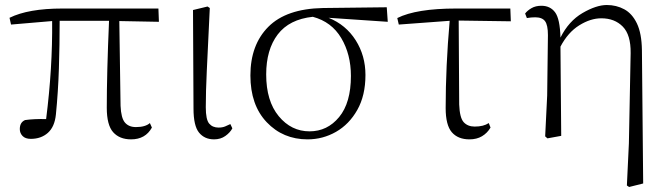

<svg xmlns="http://www.w3.org/2000/svg" viewBox="-20 -542 2667 766"><path d="M503 14Q457 14 431.5 -14.5Q406 -43 406 -112Q406 -250 415 -459H218Q218 -364 215 -269.5Q212 -175 203 -85Q198 -36 171 -12Q144 12 103 12Q81 12 70 0.5Q59 -11 59 -27Q59 -54 80 -63Q115 -68 164 -67Q190 -272 188 -458L24 -444L18 -471Q93 -508 229 -508H612L614 -455L456 -458L461 -120Q463 -71 478.5 -53Q494 -35 522 -35Q560 -35 578 -51L586 -33Q560 14 503 14Z M834 14Q796 14 774 -13Q752 -40 752 -109L750 -502L808 -516L817 -510Q809 -343 805 -259Q801 -175 801 -114Q801 -65 814.5 -49Q828 -33 852 -33Q867 -33 878 -37.5Q889 -42 899 -47L907 -30Q898 -13 879 0.5Q860 14 834 14Z M1207 14Q1109 14 1044 -54.5Q979 -123 979 -241Q979 -363 1050.5 -435Q1122 -507 1268 -510L1523 -513L1527 -455L1291 -471Q1360 -443 1399 -381.5Q1438 -320 1438 -243Q1438 -161 1405.5 -103.5Q1373 -46 1320.5 -16Q1268 14 1207 14ZM1228 -475Q1134 -465 1088 -404.5Q1042 -344 1042 -245Q1042 -139 1092 -78.5Q1142 -18 1215 -18Q1286 -18 1333 -75Q1380 -132 1380 -239Q1380 -325 1341.5 -390Q1303 -455 1228 -475Z M1853 14Q1807 14 1782.5 -14.5Q1758 -43 1758 -111Q1758 -276 1774 -459L1571 -444L1565 -470Q1641 -508 1800 -508H2016L2018 -457L1810 -460L1812 -125Q1814 -72 1830 -54.5Q1846 -37 1874 -37Q1909 -37 1930 -51L1937 -33Q1924 -11 1903 1.5Q1882 14 1853 14Z M2481 198 2489 30 2496 -330Q2497 -403 2464.5 -436Q2432 -469 2379 -469Q2336 -469 2291 -441Q2246 -413 2216 -356L2219 0L2164 10L2155 2L2163 -161L2166 -402Q2166 -442 2154.5 -457.5Q2143 -473 2115 -473Q2099 -473 2082 -470L2075 -488Q2084 -500 2100.5 -509.5Q2117 -519 2140 -519Q2175 -519 2194.5 -493Q2214 -467 2216 -392Q2249 -458 2304 -490Q2359 -522 2401 -522Q2439 -522 2470.5 -505Q2502 -488 2521 -448.5Q2540 -409 2541 -342L2546 190L2490 204Z"/></svg>

Font: Minh Nguyen ExtraLight
Style: Regular
Weight: 250
Designer: Ryoko NISHIZUKA 西塚涼子 (kana & ideographs); Frank Grießhammer (Latin, Greek & Cyrillic); Wenlong ZHANG 张文龙 (bopomofo); San
Foundry: Adobe
Version: Version 1.100;July 7, 2023;FontCreator 14.0.0.2814 64-bit